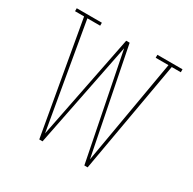

<svg xmlns="http://www.w3.org/2000/svg" viewBox="-161 -901 1072 1066"><g transform="rotate(30 375.0 -367.5)"><path d="M220 0 94 -716H36V-735H197V-716H115L231 -45L364 -716H386L519 -45L635 -716H553V-735H714V-716H656L530 0H509L375 -674L241 0Z"/></g></svg>

Font: Iosevka Etoile Thin
Style: Regular
Weight: 100
Designer: Belleve Invis
Foundry: Belleve Invis
Version: Version 22.1.2; ttfautohint (v1.8.4)